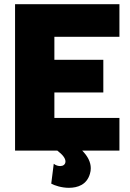

<svg xmlns="http://www.w3.org/2000/svg" viewBox="-20 -720 622 918"><path d="M551 -544V-700H52V0H254C280 20 293 37 293 52C293 67 281 74 268 74C258 74 247 71 237 63L225 158C241 167 275 178 309 178C352 178 395 163 410 111C413 102 414 93 414 84C414 56 400 27 373 0H551V-156H240V-278H474V-434H240V-544Z"/></svg>

Font: Arthouse Owned Black
Style: Regular
Weight: 900
Designer: Jeremy Tribby
Foundry: Tribby Type
Version: Version 1.000;PS 001.000;hotconv 1.0.88;makeotf.lib2.5.64775